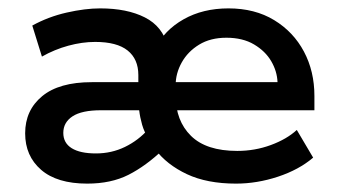

<svg xmlns="http://www.w3.org/2000/svg" viewBox="-20 -428 806 458"><path d="M188 10Q116 10 78 -23Q40 -56 40 -110Q40 -165 80.5 -198.5Q121 -232 199 -232H327L310 -204V-249Q310 -287 284.5 -307.5Q259 -328 207 -328Q176 -328 143 -319Q110 -310 80 -293L57 -367Q95 -388 139 -398Q183 -408 219 -408Q283 -408 325.5 -386.5Q368 -365 380 -318L350 -312Q372 -356 418 -382Q464 -408 525 -408Q588 -408 634 -380Q680 -352 705 -305Q730 -258 730 -199V-165H361V-232H642Q641 -258 627 -282Q613 -306 586 -322Q559 -338 520 -338Q482 -338 455 -321.5Q428 -305 413.5 -279Q399 -253 399 -225V-200Q399 -140 435.5 -104Q472 -68 546 -68Q588 -68 626 -82Q664 -96 688 -118L727 -52Q693 -23 643 -6.5Q593 10 543 10Q474 10 426 -12.5Q378 -35 350 -72H370Q328 -32 286.5 -11Q245 10 188 10ZM209 -62Q246 -62 278 -77.5Q310 -93 334 -120V-98Q324 -113 319 -130.5Q314 -148 312 -165H221Q175 -165 153 -150.5Q131 -136 131 -111Q131 -87 151 -74.5Q171 -62 209 -62Z"/></svg>

Font: Rokkitt Medium
Style: Regular
Weight: 500
Version: Version 3.103